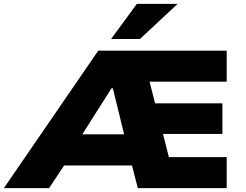

<svg xmlns="http://www.w3.org/2000/svg" viewBox="-68 -965 1261 985"><path d="M-48 0 436 -705H1095V-546H622L686 -598L742 -379L655 -435H1073V-278H689L753 -337L814 -98L727 -159H1095V0H639L589 -195L654 -116H224L309 -189L184 0ZM504 -512 332 -241 314 -276H623L579 -234L511 -512ZM502 -765 634 -945H843L650 -765Z"/></svg>

Font: Nunito Sans 7pt SemiExpanded Black
Style: Regular
Weight: 900
Width: 6
Designer: Vernon Adams
Foundry: Vernon Adams
Version: Version 3.101;gftools[0.9.27]